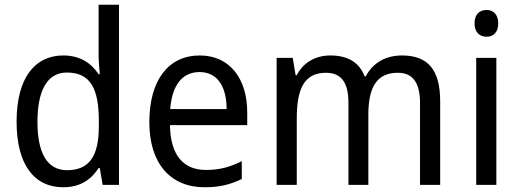

<svg xmlns="http://www.w3.org/2000/svg" viewBox="-20 -780 2192 810"><path d="M247 10C319 10 365 -23 396 -71H401L413 0H482V-760H396V-545C396 -524 399 -489 401 -467H396C365 -514 317 -546 247 -546C126 -546 50 -450 50 -267C50 -84 125 10 247 10ZM263 -62C179 -62 138 -134 138 -266C138 -396 178 -474 262 -474C363 -474 397 -404 397 -269V-248C397 -123 358 -62 263 -62Z M823 -546C691 -546 610 -443 610 -264C610 -94 696 10 843 10C906 10 951 -1 1000 -25V-100C950 -75 906 -63 849 -63C752 -63 699 -127 697 -252H1023V-306C1023 -447 950 -546 823 -546ZM822 -476C901 -476 936 -409 936 -320H698C706 -421 749 -476 822 -476Z M1676 -546C1610 -546 1555 -518 1523 -458H1518C1497 -515 1449 -546 1374 -546C1314 -546 1261 -519 1232 -463H1227L1215 -536H1147V0H1232V-279C1232 -400 1260 -473 1355 -473C1419 -473 1450 -433 1450 -346V0H1534V-296C1534 -411 1569 -473 1658 -473C1721 -473 1752 -432 1752 -345V0H1837V-353C1837 -487 1784 -546 1676 -546Z M2033 -738C2003 -738 1982 -720 1982 -681C1982 -644 2003 -625 2033 -625C2061 -625 2082 -644 2082 -681C2082 -719 2061 -738 2033 -738ZM2074 -536H1989V0H2074Z"/></svg>

Font: Noto Sans Arabic UI SmCn
Style: Regular
Weight: 400
Width: 4
Designer: Monotype Design Team, Nadine Chahine and Nizar Qandah
Foundry: Monotype Imaging Inc.
Version: Version 2.010